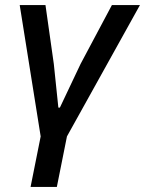

<svg xmlns="http://www.w3.org/2000/svg" viewBox="-20 -540 574 760"><path d="M101 200 141 0 58 -520H160L193 -287L211 -114H217L299 -287L423 -520H534L245 0L205 200Z"/></svg>

Font: IBM Plex Sans Medium
Style: Italic
Weight: 500
Italic angle: -11.31°
Designer: Mike Abbink, Paul van der Laan, Pieter van Rosmalen
Foundry: Bold Monday
Version: Version 3.201